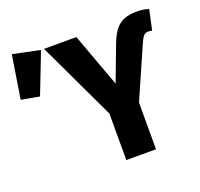

<svg xmlns="http://www.w3.org/2000/svg" viewBox="-319 -863 1044 1003"><g transform="rotate(-20 203.5 -362.0)"><path d="M576 -589Q571 -590.5 566.5 -591.2Q562 -592 555 -592Q539.5 -592 529.8 -582Q520 -572 508.5 -545.5L383 -260V0H218V-259L12.5 -693H192.5L302 -394.5L376.5 -592Q392.5 -633.5 412.2 -659.8Q432 -686 461.2 -698.2Q490.5 -710.5 534 -710.5Q554.5 -710.5 571 -707.8Q587.5 -705 600 -700.5ZM-155 -724.5 -4 -693 -92 -466.5 -193 -484.5Z"/></g></svg>

Font: Fira Code Light
Style: Bold
Weight: 700
Monospace: yes
Version: Version 5.002